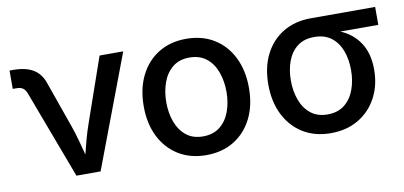

<svg xmlns="http://www.w3.org/2000/svg" viewBox="-58 -729 1931 917"><g transform="rotate(-10 907.0 -271.0)"><path d="M250 0 89.8 -426.8Q82.5 -445.8 71 -453.4Q59.6 -460.9 39.1 -460.9H22.5V-549.8H41.5Q100.6 -549.8 137.2 -527.8Q173.8 -505.9 189.9 -457.5L268.1 -235.8Q280.8 -199.7 290.5 -163.8Q300.3 -127.9 309.6 -92.3Q318.4 -127.9 328.1 -163.8Q337.9 -199.7 350.6 -235.8L458.5 -545.9H573.2L367.2 0Z M878.9 11.2Q802.2 11.2 744.9 -23.9Q687.5 -59.1 655.8 -122.3Q624 -185.5 624 -270Q624 -355 655.8 -418.7Q687.5 -482.4 744.9 -517.6Q802.2 -552.7 878.9 -552.7Q956.1 -552.7 1013.4 -517.6Q1070.8 -482.4 1102.5 -418.7Q1134.3 -355 1134.3 -270Q1134.3 -185.5 1102.5 -122.3Q1070.8 -59.1 1013.4 -23.9Q956.1 11.2 878.9 11.2ZM878.9 -79.6Q928.7 -79.6 961.2 -105.7Q993.7 -131.8 1009.5 -175Q1025.4 -218.3 1025.4 -270Q1025.4 -322.3 1009.5 -366Q993.7 -409.7 961.2 -435.8Q928.7 -461.9 878.9 -461.9Q829.6 -461.9 797.4 -435.8Q765.1 -409.7 749.3 -366Q733.4 -322.3 733.4 -270Q733.4 -218.3 749.3 -175Q765.1 -131.8 797.4 -105.7Q829.6 -79.6 878.9 -79.6Z M1482.9 11.2Q1405.8 11.2 1348.6 -23.9Q1291.5 -59.1 1259.8 -122.1Q1228 -185.1 1228 -269Q1228 -353 1259.8 -415.3Q1291.5 -477.5 1348.9 -511.7Q1406.2 -545.9 1482.9 -545.9H1794.9V-459H1610.4Q1669.9 -434.6 1704.1 -382.8Q1738.3 -331.1 1738.3 -252.4Q1738.3 -176.3 1706.5 -116.7Q1674.8 -57.1 1617.4 -22.9Q1560.1 11.2 1482.9 11.2ZM1482.9 -455.1Q1433.6 -455.1 1401.4 -430.4Q1369.1 -405.8 1353.3 -363.5Q1337.4 -321.3 1337.4 -269Q1337.4 -217.3 1353.3 -174.3Q1369.1 -131.3 1401.4 -105.5Q1433.6 -79.6 1482.9 -79.6Q1532.7 -79.6 1565.2 -105.5Q1597.7 -131.3 1613.5 -174.6Q1629.4 -217.8 1629.4 -269Q1629.4 -321.3 1613.5 -363.5Q1597.7 -405.8 1565.2 -430.4Q1532.7 -455.1 1482.9 -455.1Z"/></g></svg>

Font: Inter Medium
Style: Regular
Weight: 500
Designer: Rasmus Andersson
Foundry: rsms
Version: Version 4.001;git-9221beed3